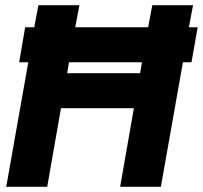

<svg xmlns="http://www.w3.org/2000/svg" viewBox="-20 -720 782 740"><path d="M4 0 89 -480H54L77 -615H112L128 -700H286L270 -615H551L567 -700H724L708 -615H742L718 -480H685L600 0H443L496 -303H215L162 0ZM239 -438H520L527 -480H246Z"/></svg>

Font: Rethink Sans ExtraBold
Style: Italic
Weight: 800
Italic angle: -10°
Designer: The Rethink Sans project authors (Hans Thiessen). DM Sans designed by Colophon Foundry.
Foundry: Rethink Communications LLC
Version: Version 1.001